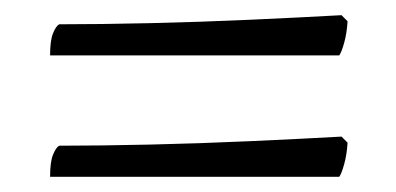

<svg xmlns="http://www.w3.org/2000/svg" viewBox="-20 -407 522 253"><path d="M46 -334Q46 -354 50 -363.5Q54 -373 58 -375Q112 -375 178 -376.5Q244 -378 310 -381Q376 -384 430 -387L438 -379Q437 -363 433.5 -350.5Q430 -338 427 -334ZM46 -174Q46 -194 50 -203.5Q54 -213 58 -215Q112 -215 178 -216.5Q244 -218 310 -221Q376 -224 430 -227L438 -219Q437 -203 433.5 -190.5Q430 -178 427 -174Z"/></svg>

Font: Texturina 72pt Light
Style: Regular
Weight: 300
Designer: Guillermo Torres Carreño
Foundry: Omnibus-Type
Version: Version 1.002; ttfautohint (v1.8.3)